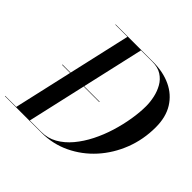

<svg xmlns="http://www.w3.org/2000/svg" viewBox="-220 -933 1116 1116"><g transform="rotate(45 338.0 -375.0)"><path d="M70.5 -363.5V-366.5H376.5V-363.5ZM-35.5 0V-2.5H260.5Q313 -2.5 357.2 -27.5Q401.5 -52.5 437.8 -95.8Q474 -139 501.8 -194Q529.5 -249 548 -309.2Q566.5 -369.5 576.2 -428.8Q586 -488 586 -539Q586 -573.5 578 -610Q570 -646.5 552.2 -677.8Q534.5 -709 504.2 -728.2Q474 -747.5 429 -747.5H124.5V-750H433.5Q515 -750 578 -720.5Q641 -691 676.8 -633.5Q712.5 -576 712.5 -492Q712.5 -391.5 677.8 -302.2Q643 -213 581.8 -145.2Q520.5 -77.5 439.5 -38.8Q358.5 0 266 0ZM54.5 0 224.5 -750H336L166 0Z"/></g></svg>

Font: Bodoni Moda 72pt Medium
Style: Italic
Weight: 500
Italic angle: -13°
Designer: Owen Earl
Foundry: indestructible type
Version: Version 2.004